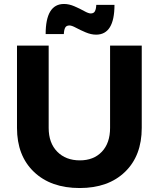

<svg xmlns="http://www.w3.org/2000/svg" viewBox="-20 -928 793 959"><path d="M551.8 -903.8Q551.8 -754.9 460 -754.9Q435.1 -754.9 408 -766.4Q380.9 -777.8 359.6 -789.3Q338.4 -800.8 327.1 -800.8Q311.5 -800.8 305.7 -790Q299.8 -779.3 298.8 -757.8H208Q208 -908.2 299.8 -908.2Q324.7 -908.2 351.8 -896.5Q378.9 -884.8 400.4 -872.8Q421.9 -860.8 433.1 -860.8Q448.2 -860.8 454.1 -871.8Q460 -882.8 460.9 -903.8ZM223.1 -289.1Q223.1 -213.9 265.9 -170.4Q308.6 -127 378.9 -127Q447.8 -127 488.8 -170.2Q529.8 -213.4 529.8 -289.1V-700.2H688V-289.1Q688 -150.4 604.5 -69.6Q521 11.2 377.9 11.2Q233.9 11.2 149.4 -69.6Q64.9 -150.4 64.9 -289.1V-700.2H223.1Z"/></svg>

Font: Montserrat arm SemiBold
Style: Regular
Weight: 600
Designer: Julieta Ulanovsky
Foundry: Julieta Ulanovsky
Version: Version 6.000;PS 006.000;hotconv 1.0.88;makeotf.lib2.5.64775